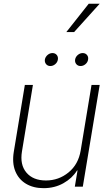

<svg xmlns="http://www.w3.org/2000/svg" viewBox="-20 -983 567 1011"><path d="M404.8 -190.4 461.9 -535.6H504.9L416 0H374L388.2 -85.4H385.7Q360.4 -44.4 314 -18.3Q267.6 7.8 209.5 7.8Q155.8 7.8 116.9 -15.4Q78.1 -38.6 60.5 -81.8Q43 -125 52.7 -184.1L110.8 -535.6H153.3L95.7 -186Q84 -115.7 119.1 -74.2Q154.3 -32.7 221.7 -32.7Q289.1 -32.7 340.8 -75Q392.6 -117.2 404.8 -190.4ZM245.1 -635.3Q231 -635.3 222.7 -645.3Q214.4 -655.3 216.3 -669.4Q218.8 -683.6 230.5 -693.6Q242.2 -703.6 256.3 -703.6Q270.5 -703.6 278.8 -693.6Q287.1 -683.6 284.7 -669.4Q282.7 -655.3 271 -645.3Q259.3 -635.3 245.1 -635.3ZM404.3 -635.3Q390.1 -635.3 381.8 -645.3Q373.5 -655.3 375.5 -669.4Q377.9 -683.6 389.6 -693.6Q401.4 -703.6 415.5 -703.6Q429.7 -703.6 438 -693.6Q446.3 -683.6 443.8 -669.4Q441.9 -655.3 430.2 -645.3Q418.5 -635.3 404.3 -635.3ZM329.1 -814 447.3 -963.4H504.9L370.1 -814Z"/></svg>

Font: Inter Display Extra Light
Style: Italic
Weight: 200
Italic angle: -9.39999°
Designer: Rasmus Andersson
Foundry: rsms
Version: Version 4.000;git-4fc901f